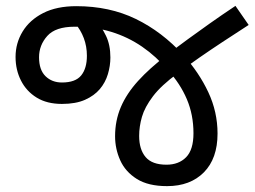

<svg xmlns="http://www.w3.org/2000/svg" viewBox="-20 -624 867 654"><path d="M549 10Q485 10 446 -14.5Q407 -39 389.5 -78Q372 -117 372 -160Q372 -213 391.5 -259Q411 -305 450.5 -348.5Q490 -392 549 -437Q585 -465 620 -490.5Q655 -516 694.5 -544Q734 -572 782 -604L827 -539Q779 -508 738 -481Q697 -454 659.5 -428Q622 -402 585 -374Q529 -333 501 -296Q473 -259 463.5 -226Q454 -193 454 -161Q454 -115 476 -89Q498 -63 547 -63Q589 -63 614 -88.5Q639 -114 639 -170Q639 -233 616.5 -286Q594 -339 552 -385Q512 -432 464 -465Q416 -498 359 -515.5Q302 -533 234 -533Q169 -533 141 -501.5Q113 -470 113 -429Q113 -386 135 -364.5Q157 -343 191 -343Q237 -343 256.5 -367Q276 -391 276 -434Q276 -466 265.5 -494Q255 -522 236 -544L307 -555Q326 -533 341 -502Q356 -471 356 -428Q356 -400 347.5 -371.5Q339 -343 320 -320.5Q301 -298 269.5 -284Q238 -270 191 -270Q140 -270 105 -291.5Q70 -313 51.5 -349.5Q33 -386 33 -430Q33 -477 57 -516.5Q81 -556 127 -579.5Q173 -603 240 -603Q353 -603 442.5 -559.5Q532 -516 605 -436Q658 -377 689.5 -310Q721 -243 721 -169Q721 -84 674.5 -37Q628 10 549 10Z"/></svg>

Font: lguzrati25
Style: Book
Weight: 400
Designer: Jelle Bosma - Monotype Design Team, Universal Thirst
Foundry: Monotype Imaging Inc.
Version: Version 2.106